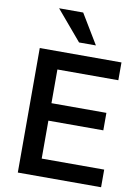

<svg xmlns="http://www.w3.org/2000/svg" viewBox="-108 -1102 850 1173"><g transform="rotate(10 317.0 -516.0)"><path d="M86.9 0V-772.5H593.8V-662.1H215.8V-453.1H556.6V-344.7H215.8V-109.4H603.5V0ZM161.1 -1032.2H310.5L421.9 -847.7H317.4Z"/></g></svg>

Font: Gothic A1
Style: Bold
Weight: 700
Version: Version 2.50